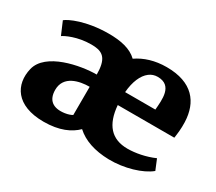

<svg xmlns="http://www.w3.org/2000/svg" viewBox="-109 -782 1143 1015"><g transform="rotate(30 462.0 -274.0)"><path d="M34.7 -192.4C9.3 -86.4 64 13.7 234.4 13.7C330.1 13.7 391.6 -15.6 430.7 -54.2C477.5 -11.2 545.4 11.7 631.8 13.7C726.6 15.6 826.7 -14.6 876.5 -56.2L850.6 -119.1C797.9 -95.7 737.3 -84.5 689.9 -84.5C591.3 -84.5 539.6 -144 530.3 -258.8H875.5C879.4 -286.1 883.8 -317.4 882.3 -357.9C877.9 -477.1 813 -562 654.8 -562C583.5 -562 523.4 -543 476.1 -510.3C436 -549.3 374.5 -562 301.8 -562C163.6 -562 75.2 -519.5 54.7 -502L87.9 -424.3C102.1 -434.6 165 -466.3 249.5 -466.3C308.6 -466.3 344.7 -451.2 352.1 -374C353 -364.7 353.5 -354 353.5 -342.8C256.8 -342.8 62 -306.6 34.7 -192.4ZM529.8 -337.4C535.2 -403.3 556.2 -452.1 588.4 -476.6C603 -487.8 620.1 -493.7 639.2 -493.7C731.9 -493.7 719.2 -399.4 714.4 -337.4ZM203.6 -163.6C203.6 -249.5 292.5 -268.1 353.5 -268.1C353.5 -210.4 353 -153.3 353 -95.7C342.8 -89.8 329.1 -84.5 309.1 -81.5C240.2 -71.8 203.6 -100.6 203.6 -163.6Z"/></g></svg>

Font: Merriweather
Style: Heavy
Weight: 900
Designer: Eben Sorkin ( eben@eyebytes.com )
Foundry: Sorkin Type Co.
Version: Version 1.003